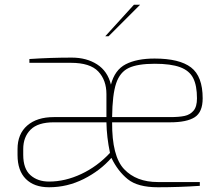

<svg xmlns="http://www.w3.org/2000/svg" viewBox="-20 -784 945 810"><path d="M54 -130V-155Q54 -219 95 -254.5Q136 -290 207 -290H429V-387Q429 -446 394.5 -482.5Q360 -519 279 -519H104V-535Q194 -541 283 -541Q345 -541 389.5 -512.5Q434 -484 448 -427Q464 -489 510.5 -513Q557 -537 632 -537Q737 -537 786 -499.5Q835 -462 835 -369Q835 -311 801.5 -289.5Q768 -268 698 -268H453Q452 -125 503.5 -70.5Q555 -16 646 -16H823V0Q736 6 646 6Q561 6 519 -28Q477 -62 450 -118Q403 -64 333.5 -29Q264 6 187 6Q124 6 89 -29Q54 -64 54 -130ZM698 -290Q736 -290 759 -295Q782 -300 796.5 -317Q811 -334 811 -369Q811 -423 795 -454.5Q779 -486 740 -500.5Q701 -515 633 -515Q561 -515 523.5 -497.5Q486 -480 470 -432.5Q454 -385 453 -290ZM444 -139Q430 -206 429 -268H207Q140 -268 109 -237Q78 -206 78 -155V-131Q78 -72 108.5 -45Q139 -18 187 -18Q255 -18 323 -50Q391 -82 444 -139ZM545 -764H571L438 -631H424Z"/></svg>

Font: Exo Thin
Style: Regular
Weight: 250
Designer: Natanael Gama
Foundry: Natanael Gama
Version: Version 1.500; ttfautohint (v1.6)